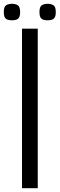

<svg xmlns="http://www.w3.org/2000/svg" viewBox="-46 -992 314 1012"><path d="M70 0V-841H153V0ZM205 -885Q193 -885 183 -888Q173 -891 167.5 -900Q162 -909 162 -928Q162 -957 174.5 -964.5Q187 -972 205 -972Q223 -972 235.5 -964.5Q248 -957 248 -928Q248 -909 242.5 -900Q237 -891 227 -888Q217 -885 205 -885ZM17 -885Q5 -885 -5 -888Q-15 -891 -20.5 -900Q-26 -909 -26 -928Q-26 -957 -13.5 -964.5Q-1 -972 17 -972Q35 -972 47.5 -964.5Q60 -957 60 -928Q60 -909 54.5 -900Q49 -891 39 -888Q29 -885 17 -885Z"/></svg>

Font: Matangi Medium
Style: Regular
Weight: 500
Designer: Prashant Pant
Foundry: The Graphic Ant
Version: Version 3.002